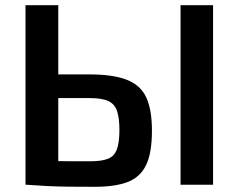

<svg xmlns="http://www.w3.org/2000/svg" viewBox="-20 -710 918 738"><path d="M324 -424Q414 -424 467 -403.5Q520 -383 542 -336Q564 -289 564 -207Q564 -122 541.5 -75.5Q519 -29 471 -10.5Q423 8 344 8Q284 8 240 7.5Q196 7 159 5Q122 3 81 0L95 -93Q118 -92 179 -91Q240 -90 324 -90Q370 -90 394.5 -99.5Q419 -109 429 -135.5Q439 -162 439 -210Q439 -256 430 -283Q421 -310 396.5 -321.5Q372 -333 324 -333H94V-424ZM204 -690V0H78V-690ZM799 -690V0H674V-690Z"/></svg>

Font: Exo 2 SemiBold
Style: Regular
Weight: 600
Designer: Natanael Gama
Foundry: Natanael Gama
Version: Version 2.010